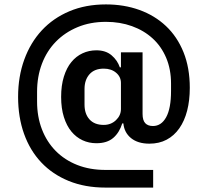

<svg xmlns="http://www.w3.org/2000/svg" viewBox="-20 -729 939 870"><path d="M674 121H458Q365 121 291.5 91Q218 61 167 7Q116 -47 89 -122.5Q62 -198 62 -290Q62 -382 90 -459Q118 -536 169.5 -591.5Q221 -647 294.5 -678Q368 -709 460 -709Q542 -709 611.5 -684Q681 -659 732 -611Q783 -563 811.5 -492.5Q840 -422 840 -331Q840 -274 828 -227.5Q816 -181 792.5 -147.5Q769 -114 735 -96Q701 -78 657 -78Q605 -78 574 -103Q543 -128 539 -170H534Q521 -128 493 -104Q465 -80 417 -80Q383 -80 354 -93.5Q325 -107 303.5 -133Q282 -159 269.5 -198.5Q257 -238 257 -290Q257 -342 269.5 -382Q282 -422 303.5 -448Q325 -474 354 -487.5Q383 -501 417 -501Q459 -501 485.5 -478.5Q512 -456 523 -424H528V-492H626V-213Q626 -184 638 -171Q650 -158 673 -158Q711 -158 733 -198Q755 -238 755 -317V-350Q755 -415 733 -467Q711 -519 671.5 -555Q632 -591 578 -610.5Q524 -630 460 -630Q389 -630 331.5 -606Q274 -582 233 -540Q192 -498 170 -440Q148 -382 148 -313V-269Q148 -200 170 -143Q192 -86 232.5 -45Q273 -4 330 18.5Q387 41 458 41H674ZM450 -163Q483 -163 505.5 -184.5Q528 -206 528 -235V-353Q528 -381 506 -399.5Q484 -418 450 -418Q408 -418 385.5 -392.5Q363 -367 363 -326V-255Q363 -213 385.5 -188Q408 -163 450 -163Z"/></svg>

Font: IBMPlexSans-SemiBold
Style: Regular
Weight: 600
Designer: Mike Abbink, Paul van der Laan, Pieter van Rosmalen
Foundry: Bold Monday
Version: Version 3.1